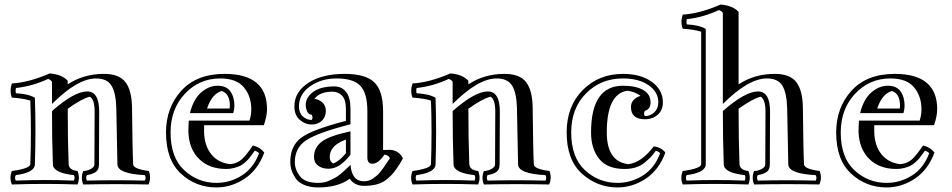

<svg xmlns="http://www.w3.org/2000/svg" viewBox="-20 -788 4177 842"><path d="M361 -20Q355 -9 361 4Q488 1 615 4Q622 -8 615 -20Q496 -26 495 -67L490 -315Q488 -382 468.5 -413Q449 -444 401 -444Q320 -444 208 -332V-429Q204 -437 191 -442Q123 -410 50 -402Q47 -390 50 -379Q106 -376 133 -359Q138 -213 133 -67Q132 -31 49 -20Q43 -9 49 4Q176 -1 304 4Q310 -9 304 -20Q213 -30 212 -67Q208 -171 208 -301Q306 -387 362 -387Q415 -387 415 -299L414 -67Q414 -43 399.5 -33.5Q385 -24 361 -20ZM345 21Q333 -8 345 -38Q361 -38 377.5 -46.5Q394 -55 394 -67L395 -299Q395 -352 374 -364Q338 -355 277 -311Q277 -177 281 -68Q283 -42 320 -38Q332 -8 320 21Q177 16 32 21Q20 -8 32 -38Q112 -49 113 -68Q118 -208 113 -347Q80 -357 32 -360Q21 -389 32 -422Q106 -426 198 -466Q251 -462 277 -434V-418Q346 -464 436 -464Q502 -464 530 -428Q558 -392 559 -315Q561 -121 564 -67Q565 -47 633 -38Q644 -6 631 21Q488 18 345 21Z M934 -412Q973 -412 990.5 -387Q1008 -362 1008 -324Q1008 -310 1003 -292H813Q828 -353 862 -382.5Q896 -412 934 -412ZM808 -259H1074Q1082 -283 1082 -309Q1082 -366 1049.5 -405Q1017 -444 946 -444Q854 -444 791 -377Q728 -310 728 -207Q728 -97 788 -41.5Q848 14 929 14Q989 14 1040.5 -18.5Q1092 -51 1116 -116Q1109 -124 1097 -127Q1095 -124 1085.5 -111Q1076 -98 1071.5 -92.5Q1067 -87 1055.5 -76.5Q1044 -66 1033.5 -61Q1023 -56 1007 -51.5Q991 -47 972 -47Q897 -47 852.5 -91.5Q808 -136 806 -212Q806 -229 808 -259ZM1089 -150Q1120 -143 1139 -119Q1111 -43 1053 -4.5Q995 34 929 34Q839 34 773.5 -26.5Q708 -87 708 -207Q708 -316 775 -390Q842 -464 965 -464Q1151 -464 1151 -309Q1151 -279 1137 -239H875V-207Q877 -148 907 -111Q937 -74 989 -68Q1020 -71 1040 -89Q1060 -107 1089 -150ZM988 -324Q988 -378 952 -389Q909 -376 888 -312H987Q987 -314 987.5 -318Q988 -322 988 -324Z M1359 -355Q1382 -351 1395.5 -337Q1409 -323 1409 -302Q1409 -276 1392 -259Q1375 -242 1347 -242Q1318 -242 1294.5 -262.5Q1271 -283 1271 -321Q1271 -385 1332 -424.5Q1393 -464 1491 -464Q1584 -464 1622 -426.5Q1660 -389 1660 -301V-130L1691 -131Q1731 -128 1747 -93L1731 -66Q1716 -43 1706 -30.5Q1696 -18 1677.5 -2.5Q1659 13 1634 20Q1609 27 1576 27Q1535 27 1514 -4Q1461 34 1376 34Q1339 34 1313 22.5Q1287 11 1275 -8Q1263 -27 1258 -43.5Q1253 -60 1253 -77Q1253 -149 1301.5 -184.5Q1350 -220 1497 -258V-311Q1497 -350 1480.5 -368Q1464 -386 1438 -386Q1383 -386 1359 -355ZM1517 -212V-110Q1470 -48 1421 -48Q1393 -48 1375 -61.5Q1357 -75 1357 -100Q1357 -140 1390 -166Q1423 -192 1517 -212ZM1497 -116V-176Q1426 -150 1426 -100Q1426 -79 1441 -71Q1467 -80 1497 -116ZM1347 -285Q1330 -285 1323 -310Q1313 -350 1347 -380Q1380 -409 1447 -409Q1479 -409 1498 -384.5Q1517 -360 1517 -311V-243Q1373 -206 1323 -173Q1273 -140 1273 -77Q1273 -44 1295.5 -15Q1318 14 1376 14Q1389 14 1402 11.5Q1415 9 1427.5 2.5Q1440 -4 1449.5 -8.5Q1459 -13 1471 -23Q1483 -33 1488 -37.5Q1493 -42 1504.5 -53Q1516 -64 1517 -65Q1523 7 1576 7Q1587 7 1597 4Q1607 1 1616 -5.5Q1625 -12 1632 -17.5Q1639 -23 1648.5 -35Q1658 -47 1662.5 -53.5Q1667 -60 1676.5 -74.5Q1686 -89 1690 -94Q1684 -108 1666 -110Q1639 -69 1611 -70Q1591 -71 1591 -98V-301Q1591 -379 1560.5 -411.5Q1530 -444 1456 -444Q1389 -444 1340 -409.5Q1291 -375 1291 -321Q1291 -293 1308 -277.5Q1325 -262 1347 -262Q1354 -272 1347 -285Z M2118 -20Q2112 -9 2118 4Q2245 1 2372 4Q2379 -8 2372 -20Q2253 -26 2252 -67L2247 -315Q2245 -382 2225.5 -413Q2206 -444 2158 -444Q2077 -444 1965 -332V-429Q1961 -437 1948 -442Q1880 -410 1807 -402Q1804 -390 1807 -379Q1863 -376 1890 -359Q1895 -213 1890 -67Q1889 -31 1806 -20Q1800 -9 1806 4Q1933 -1 2061 4Q2067 -9 2061 -20Q1970 -30 1969 -67Q1965 -171 1965 -301Q2063 -387 2119 -387Q2172 -387 2172 -299L2171 -67Q2171 -43 2156.5 -33.5Q2142 -24 2118 -20ZM2102 21Q2090 -8 2102 -38Q2118 -38 2134.5 -46.5Q2151 -55 2151 -67L2152 -299Q2152 -352 2131 -364Q2095 -355 2034 -311Q2034 -177 2038 -68Q2040 -42 2077 -38Q2089 -8 2077 21Q1934 16 1789 21Q1777 -8 1789 -38Q1869 -49 1870 -68Q1875 -208 1870 -347Q1837 -357 1789 -360Q1778 -389 1789 -422Q1863 -426 1955 -466Q2008 -462 2034 -434V-418Q2103 -464 2193 -464Q2259 -464 2287 -428Q2315 -392 2316 -315Q2318 -121 2321 -67Q2322 -47 2390 -38Q2401 -6 2388 21Q2245 18 2102 21Z M2833 -339Q2833 -309 2808 -302Q2801 -289 2808 -279Q2833 -279 2850 -296Q2867 -313 2867 -339Q2867 -385 2824 -414.5Q2781 -444 2712 -444Q2615 -444 2550 -378.5Q2485 -313 2485 -207Q2485 -97 2545.5 -41.5Q2606 14 2688 14Q2748 14 2799.5 -18.5Q2851 -51 2875 -116Q2868 -124 2856 -127Q2843 -109 2835 -100.5Q2827 -92 2809 -76.5Q2791 -61 2768.5 -54Q2746 -47 2719 -47Q2643 -47 2607.5 -91.5Q2572 -136 2572 -207Q2572 -412 2712 -412Q2768 -412 2800.5 -393.5Q2833 -375 2833 -339ZM2847 -146Q2880 -142 2898 -119Q2870 -43 2812 -4.5Q2754 34 2688 34Q2599 34 2532 -26.5Q2465 -87 2465 -207Q2465 -322 2535.5 -393Q2606 -464 2712 -464Q2790 -464 2838.5 -429Q2887 -394 2887 -339Q2887 -305 2864.5 -285Q2842 -265 2808 -265Q2747 -265 2747 -319Q2747 -353 2789 -368Q2761 -387 2731 -390Q2641 -377 2641 -207Q2641 -79 2736 -68Q2793 -75 2847 -146Z M3303 -20Q3297 -9 3303 4Q3430 1 3557 4Q3564 -8 3557 -20Q3438 -26 3437 -67L3432 -315Q3430 -382 3410.5 -413Q3391 -444 3343 -444Q3262 -444 3150 -332V-731Q3146 -739 3133 -744Q3065 -712 2992 -704Q2989 -692 2992 -681Q3048 -678 3075 -661V-67Q3074 -31 2991 -20Q2985 -9 2991 4Q3118 -1 3246 4Q3252 -9 3246 -20Q3155 -30 3154 -67Q3150 -171 3150 -301Q3248 -387 3304 -387Q3357 -387 3357 -299L3356 -67Q3356 -43 3341.5 -33.5Q3327 -24 3303 -20ZM3287 21Q3275 -8 3287 -38Q3303 -38 3319.5 -46.5Q3336 -55 3336 -67L3337 -299Q3337 -352 3316 -364Q3280 -355 3219 -311Q3219 -177 3223 -68Q3225 -42 3262 -38Q3274 -8 3262 21Q3119 16 2974 21Q2962 -8 2974 -38Q3054 -49 3055 -68V-649Q3022 -659 2974 -662Q2963 -691 2974 -724Q3048 -728 3140 -768Q3193 -764 3219 -736V-418Q3288 -464 3378 -464Q3444 -464 3472 -428Q3500 -392 3501 -315Q3503 -121 3506 -67Q3507 -47 3575 -38Q3586 -6 3573 21Q3430 18 3287 21Z M3873 -412Q3912 -412 3929.5 -387Q3947 -362 3947 -324Q3947 -310 3942 -292H3752Q3767 -353 3801 -382.5Q3835 -412 3873 -412ZM3747 -259H4013Q4021 -283 4021 -309Q4021 -366 3988.5 -405Q3956 -444 3885 -444Q3793 -444 3730 -377Q3667 -310 3667 -207Q3667 -97 3727 -41.5Q3787 14 3868 14Q3928 14 3979.5 -18.5Q4031 -51 4055 -116Q4048 -124 4036 -127Q4034 -124 4024.5 -111Q4015 -98 4010.5 -92.5Q4006 -87 3994.5 -76.5Q3983 -66 3972.5 -61Q3962 -56 3946 -51.5Q3930 -47 3911 -47Q3836 -47 3791.5 -91.5Q3747 -136 3745 -212Q3745 -229 3747 -259ZM4028 -150Q4059 -143 4078 -119Q4050 -43 3992 -4.5Q3934 34 3868 34Q3778 34 3712.5 -26.5Q3647 -87 3647 -207Q3647 -316 3714 -390Q3781 -464 3904 -464Q4090 -464 4090 -309Q4090 -279 4076 -239H3814V-207Q3816 -148 3846 -111Q3876 -74 3928 -68Q3959 -71 3979 -89Q3999 -107 4028 -150ZM3927 -324Q3927 -378 3891 -389Q3848 -376 3827 -312H3926Q3926 -314 3926.5 -318Q3927 -322 3927 -324Z"/></svg>

Font: Jacques Francois Shadow
Style: Regular
Weight: 400
Designer: Alexei Vanyashin, Nikita Kanarev (i@xarsok.ru)
Foundry: Cyreal (www.cyreal.org)
Version: Version 1.003